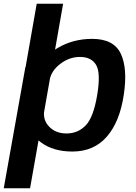

<svg xmlns="http://www.w3.org/2000/svg" viewBox="-65 -805 725 1025"><path d="M-45 200H95.5L210 -447H70.5ZM-7 0H121.5L149.5 -88.5L272 -785H131ZM321.5 4Q436.5 4 505.8 -76Q575 -156 596 -300.5Q617 -440.5 579.5 -519Q542 -597.5 427 -597.5Q324.5 -597.5 242.2 -548.5Q160 -499.5 150 -442.5L200 -378Q209 -427.5 257 -464.2Q305 -501 362 -501Q422.5 -501 448 -458.5Q473.5 -416 454 -298.5Q434 -178 392.2 -135.2Q350.5 -92.5 290 -92.5Q232.5 -92.5 197.5 -128.8Q162.5 -165 171.5 -216.5L98 -151Q88 -94 153.5 -45Q219 4 321.5 4Z"/></svg>

Font: Anybody UltraCondensed Thin SemiBold
Style: Italic
Weight: 600
Italic angle: -10°
Version: Version 1.111